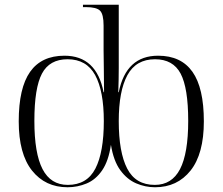

<svg xmlns="http://www.w3.org/2000/svg" viewBox="-20 -780 939 810"><path d="M265 10Q171 10 115 -60.5Q59 -131 59 -268Q59 -409 107 -477Q155 -545 252 -545Q387 -545 417 -391H419Q419 -445 418 -491Q417 -537 417 -568V-672Q417 -720 402 -735Q387 -750 342 -750H330V-760H481V-569Q481 -541 481 -493.5Q481 -446 479 -391H481Q512 -545 647 -545Q744 -545 792 -477Q840 -409 840 -268Q840 -131 784 -60.5Q728 10 634 10Q593 10 554.5 -6.5Q516 -23 487.5 -62Q459 -101 448 -169Q438 -101 411 -61.5Q384 -22 345.5 -6Q307 10 265 10ZM266 0Q347 0 382.5 -69Q418 -138 418 -269Q418 -396 381.5 -463Q345 -530 265 -530Q189 -530 157 -469.5Q125 -409 125 -270Q125 -133 159.5 -66.5Q194 0 266 0ZM633 0Q705 0 739.5 -66.5Q774 -133 774 -270Q774 -409 742 -469.5Q710 -530 634 -530Q554 -530 517.5 -463Q481 -396 481 -269Q481 -138 516.5 -69Q552 0 633 0Z"/></svg>

Font: Noto Serif Display Light
Style: Regular
Weight: 300
Designer: Monotype Design Team
Foundry: Monotype Imaging Inc.
Version: Version 2.009